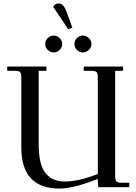

<svg xmlns="http://www.w3.org/2000/svg" viewBox="-20 -1089 791 1117"><path d="M22 -677V-702H250V-677H205V-253Q205 -130 245 -81.5Q285 -33 357 -33Q437 -33 549 -77V-637Q549 -662 542 -669.5Q535 -677 510 -677H467V-702H696V-677H650V-66Q650 -41 657 -33.5Q664 -26 689 -26H732V0H552L549 -26V-48Q407 8 327 8Q104 8 104 -231V-637Q104 -662 97 -669.5Q90 -677 65 -677ZM257.5 -798.5Q243 -813 243 -833Q243 -853 257.5 -867.5Q272 -882 292 -882Q312 -882 327 -867.5Q342 -853 342 -833Q342 -813 327 -798.5Q312 -784 292 -784Q272 -784 257.5 -798.5ZM289 -1050Q302 -1069 319 -1069Q336 -1069 346.5 -1058Q357 -1047 367 -1020L401 -928L377 -919ZM427.5 -798.5Q413 -813 413 -833Q413 -853 427.5 -867.5Q442 -882 462 -882Q482 -882 497 -867.5Q512 -853 512 -833Q512 -813 497 -798.5Q482 -784 462 -784Q442 -784 427.5 -798.5Z"/></svg>

Font: Dihjauti
Style: Bold
Weight: 700
Designer: T. Christopher White
Version: Version 3.0.0